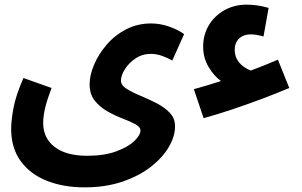

<svg xmlns="http://www.w3.org/2000/svg" viewBox="-20 -576 1300 827"><path d="M857 -67 815 -192Q871 -207 932 -227Q902 -248 878.5 -287.5Q855 -327 855 -375Q855 -427 880 -468Q905 -509 947.5 -532.5Q990 -556 1042 -556Q1088 -556 1137 -542L1115 -419Q1082 -428 1060 -428Q1029 -428 1010 -410Q991 -392 991 -361Q991 -330 1009.5 -307.5Q1028 -285 1060 -272Q1119 -294 1177 -319L1226 -197Q1174 -175 1109 -150.5Q1044 -126 978 -104Q912 -82 857 -67ZM28 -22Q28 -56 38 -110.5Q48 -165 81 -240L202 -197Q183 -147 174.5 -111.5Q166 -76 166 -46Q166 19 215.5 57Q265 95 356 95Q429 95 480.5 76Q532 57 558.5 31.5Q585 6 585 -14Q585 -29 563 -41Q541 -53 508 -65.5Q475 -78 442.5 -96.5Q410 -115 388 -142.5Q366 -170 366 -213Q366 -252 385 -297Q404 -342 439 -383Q474 -424 523 -449.5Q572 -475 631 -475Q670 -475 708.5 -461.5Q747 -448 773 -429L722 -315Q704 -326 679 -335Q654 -344 631 -344Q593 -344 564 -324.5Q535 -305 518 -278Q501 -251 501 -229Q501 -209 524.5 -194Q548 -179 583 -164.5Q618 -150 652.5 -132.5Q687 -115 710.5 -91Q734 -67 734 -32Q734 11 707.5 56.5Q681 102 631 141.5Q581 181 508.5 206Q436 231 344 231Q254 231 182.5 203Q111 175 69.5 118.5Q28 62 28 -22Z"/></svg>

Font: Noto Sans Arabic SemCond
Style: Bold
Weight: 700
Width: 4
Designer: Monotype Design Team, Nadine Chahine, Nizar Qandah and Khaled Hosny
Foundry: Monotype Imaging Inc.
Version: Version 2.012; ttfautohint (v1.8.4.7-5d5b)